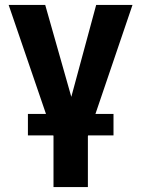

<svg xmlns="http://www.w3.org/2000/svg" viewBox="-20 -550 565 769"><path d="M161.1 -530.3 265.6 -162.1 365.2 -530.3H510.7L362.3 -93.8H434.6V-7.8H333L332 -4.9V199.2H194.3V-4.9L193.4 -7.8H91.8V-93.8H164.1L14.6 -530.3Z"/></svg>

Font: Pretendard JP
Style: Bold
Weight: 700
Designer: Base glyphs from Inter by Rasmus Andersson; Hangeul glyphs from Noto Sans CJK(Source Han Sans) by Jang Soo-young and Kan
Foundry: Kil Hyung-jin
Version: Version 1.309